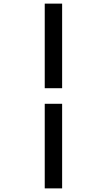

<svg xmlns="http://www.w3.org/2000/svg" viewBox="-20 -855 590 1060"><path d="M227 -368V-835H323V-368ZM227 185V-282H323V185Z"/></svg>

Font: Lode Dark
Style: Bold
Weight: 700
Monospace: yes
Designer: Belleve Invis
Foundry: Belleve Invis
Version: Version 29.2.0; ttfautohint (v1.8.3)